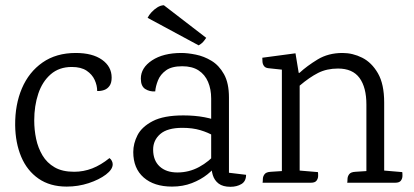

<svg xmlns="http://www.w3.org/2000/svg" viewBox="-20 -710 1607 746"><path d="M274.5 -504.2Q339.2 -504.2 376.5 -477.8Q413.8 -451.3 413.8 -408.6Q413.8 -387.8 405.6 -376.4Q397.5 -364.9 384.9 -360.4Q372.3 -355.9 357.6 -356.3Q357.6 -378.1 347.8 -399.5Q338.1 -420.8 316.6 -435.3Q295.1 -449.8 258.9 -449.8Q209.7 -449.8 177 -421.3Q144.3 -392.8 128.7 -345.8Q113 -298.8 113 -242Q113 -205.4 120.4 -170.3Q127.8 -135.3 145.1 -106.2Q162.4 -77.1 192.3 -59.9Q222.1 -42.6 267.9 -42.6Q304.5 -42.6 338.4 -55.7Q372.2 -68.9 405.4 -95.8Q411.6 -91.2 414.7 -84.6Q417.9 -78 417.9 -71.6Q417.9 -51.8 391.6 -31.8Q365.3 -11.9 324.5 1.6Q283.6 15 239.1 15Q174.4 15 129.7 -16Q85.1 -47 62.4 -100.9Q39.7 -154.9 38.9 -223.6Q38.2 -303.5 65.2 -366.8Q92.3 -430.1 145.2 -467.1Q198.2 -504.2 274.5 -504.2Z M684.9 -504.2Q709 -504.2 740.7 -497.8Q772.3 -491.5 801.7 -473.8Q831.1 -456.1 850.3 -421.7Q869.6 -387.2 869.6 -331.1V-38.8L936.1 -30.8Q936.1 -5.8 918.2 5Q900.2 15.8 875.3 15.8Q846.3 15.8 829.6 3.4Q813 -9.1 806.7 -30Q800.5 -50.9 800.5 -76.7V-327.2Q800.5 -363.4 788.4 -391.8Q776.3 -420.2 751.6 -436.4Q726.8 -452.6 688.2 -452.6Q647 -452.6 625 -436.6Q602.9 -420.6 593.8 -397.7Q584.7 -374.8 583.1 -354.9Q561.7 -353.3 544.4 -364.1Q527.2 -375 527.2 -404.5Q527.2 -446.7 570.8 -475.5Q614.4 -504.2 684.9 -504.2ZM692.4 -261.6Q737.1 -261.6 774.6 -254.5Q812.2 -247.4 836.3 -235.1L837.5 -158.3Q829.6 -170.1 809.4 -182.5Q789.2 -194.9 758.8 -204.1Q728.4 -213.3 688.7 -213.3Q630.2 -213.3 602.6 -189.2Q575 -165.1 575 -128.8Q575 -86.8 600.2 -63.4Q625.5 -39.9 669.2 -39.9Q714.4 -39.9 753.7 -61.2Q792.9 -82.6 820.6 -115.6L825.6 -74.5Q811.6 -53.1 786 -32.6Q760.3 -12 725.4 1.5Q690.5 15 648.3 15Q578.7 15 538.2 -20.4Q497.8 -55.8 497.8 -119.3Q497.8 -152.4 514.3 -184.8Q530.9 -217.2 573.4 -239.4Q616 -261.6 692.4 -261.6ZM553.5 -640.7 751.8 -533.8Q762.7 -539.7 769.5 -547.5Q776.2 -555.4 781.2 -563L616.6 -689.7Q603.5 -689.1 591.3 -681.3Q579 -673.6 568.8 -662.6Q558.5 -651.7 553.5 -640.7Z M1472.7 -47.3 1542.9 -41.3Q1543.9 -36.3 1543.7 -26.2Q1543.5 -16.2 1537.6 -8.1Q1531.6 0 1515.3 0H1329.1Q1330.1 -5 1330.2 -14.6Q1330.3 -24.2 1336.5 -32.8Q1342.7 -41.5 1360.4 -42.5L1403.6 -45.3V-303.9Q1403.6 -370.5 1376.9 -407.1Q1350.1 -443.7 1293.3 -443.7Q1249.7 -443.7 1215.9 -426.6Q1182.1 -409.4 1144.3 -377.2V-47.3L1215.3 -41.3Q1216.3 -36.3 1216.1 -26.2Q1215.9 -16.2 1209.9 -8.1Q1204 0 1187.7 0H1000.2Q1001.2 -5 1001.3 -14.6Q1001.4 -24.2 1007.7 -32.8Q1013.9 -41.5 1031.6 -42.5L1075.2 -45.3V-439.4L1022.8 -445Q1010.9 -446.2 1005.7 -453.6Q1000.4 -460.9 999.8 -470.3Q999.2 -479.7 999.2 -485.7L1128.1 -502.9L1140.6 -426.9H1143.6Q1172.6 -453.7 1214.1 -479Q1255.7 -504.2 1310.8 -504.2Q1350.5 -504.2 1387.4 -485.7Q1424.2 -467.2 1448.5 -425.1Q1472.7 -383.1 1472.7 -311.6Z"/></svg>

Font: Karma Variable Light
Style: Regular
Weight: 300
Designer: Joana Correia
Foundry: Indian Type Foundry
Version: Version 3.000